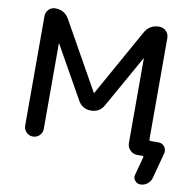

<svg xmlns="http://www.w3.org/2000/svg" viewBox="-94 -824 1077 1077"><g transform="rotate(10 445.0 -285.0)"><path d="M82 -53V-677Q82 -699 97.5 -714.5Q113 -730 135 -730Q188 -730 214 -684L429 -301Q429 -300 430 -300Q432 -300 432 -301L645 -682Q672 -730 727 -730Q750 -730 766 -714Q782 -698 782 -675V-99Q782 -90 791 -90H835Q857 -90 869.5 -73Q882 -56 877 -35L838 112Q832 133 814.5 146.5Q797 160 775 160Q756 160 744 145Q732 130 737 112L765 8Q767 0 759 0H729Q706 0 689 -17Q672 -34 672 -57V-539Q672 -540 671 -540Q670 -540 670 -539L504 -244Q480 -200 430 -200Q380 -200 356 -244L190 -539Q190 -540 189 -540Q188 -540 188 -539V-53Q188 -31 172.5 -15.5Q157 0 135 0Q113 0 97.5 -15.5Q82 -31 82 -53Z"/></g></svg>

Font: Rounded Mplus 1c Medium
Style: Regular
Weight: 500
Version: Version 1.059.20150529